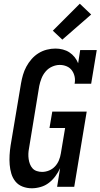

<svg xmlns="http://www.w3.org/2000/svg" viewBox="-20 -1004 540 1032"><path d="M151 8Q125 8 101.5 -1Q78 -10 63 -28.5Q48 -47 41 -70.5Q34 -94 32 -119Q30 -144 31.5 -170Q33 -196 37 -222L93 -556Q97 -579 103.5 -601.5Q110 -624 121.5 -645.5Q133 -667 149.5 -686Q166 -705 187 -718Q208 -731 231.5 -737Q255 -743 278 -743Q298 -743 317.5 -738Q337 -733 353 -722.5Q369 -712 381 -697Q393 -682 400 -664L411 -735H500L470 -554H381Q385 -574 381 -592.5Q377 -611 366.5 -625.5Q356 -640 338.5 -647.5Q321 -655 301 -655Q281 -655 260.5 -646Q240 -637 225.5 -620Q211 -603 203 -582.5Q195 -562 191 -542L136 -207Q133 -192 132.5 -177.5Q132 -163 134 -149Q136 -135 141 -122Q146 -109 155 -99Q164 -89 178 -84.5Q192 -80 206 -80Q225 -80 243.5 -87.5Q262 -95 275.5 -109.5Q289 -124 296.5 -142Q304 -160 307 -179L330 -316H246L261 -404H446L379 0H287L303 -100Q293 -78 278 -57.5Q263 -37 243 -21.5Q223 -6 198.5 1Q174 8 151 8ZM315 -791 264 -839 409 -984 470 -926Z"/></svg>

Font: Iosevka Curly Slab Semibold
Style: Italic
Weight: 600
Italic angle: -9°
Monospace: yes
Designer: Belleve Invis
Foundry: Belleve Invis
Version: Version 22.1.2; ttfautohint (v1.8.4)